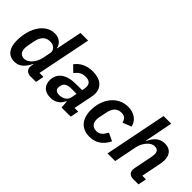

<svg xmlns="http://www.w3.org/2000/svg" viewBox="29 -1439 2150 2150"><g transform="rotate(45 1104.5 -364.0)"><path d="M518 0 537 -99H474L603 -740H482L420 -433H415C406 -493 353 -534 283 -534C138 -534 37 -377 37 -175C37 -64 85 12 182 12C262 12 310 -34 352 -119H357L354 -103C353 -97 350 -83 350 -72C350 -27 384 0 432 0ZM237 -89C188 -89 161 -124 161 -177C161 -193 164 -217 167 -232L181 -304C198 -389 240 -433 310 -433C374 -433 412 -391 401 -338L383 -249C374 -206 356 -167 330 -138C307 -111 276 -89 237 -89Z M755 12C825 12 879 -19 911 -89H916L923 0H1068L1087 -99H1029L1074 -324C1078 -343 1080 -361 1080 -374C1080 -471 1012 -534 886 -534C786 -534 716 -494 672 -434L743 -365C773 -405 807 -435 870 -435C928 -435 957 -409 957 -360C957 -351 956 -340 954 -330L948 -300H853C698 -300 612 -234 612 -121C612 -40 663 12 755 12ZM804 -79C765 -79 738 -97 738 -129C738 -134 738 -144 742 -163C751 -205 785 -227 847 -227H933L920 -157C909 -106 858 -79 804 -79Z M1374 12C1471 12 1545 -38 1590 -132L1497 -176C1465 -119 1437 -88 1385 -88C1323 -88 1294 -127 1294 -183C1294 -196 1296 -212 1299 -226L1317 -313C1332 -392 1373 -434 1438 -434C1492 -434 1512 -407 1526 -363L1628 -403C1613 -481 1542 -534 1445 -534C1287 -534 1174 -395 1174 -210C1174 -58 1259 12 1374 12Z M1650 0H1771L1826 -275C1834 -316 1855 -355 1881 -385C1905 -413 1934 -431 1969 -431C2013 -431 2030 -407 2030 -369C2030 -351 2028 -333 2024 -314L1981 -99C1979 -90 1978 -81 1978 -71C1978 -26 2008 0 2056 0H2140L2160 -99H2102L2147 -324C2152 -351 2156 -373 2156 -396C2156 -483 2111 -534 2028 -534C1948 -534 1897 -488 1858 -406H1853L1919 -740H1798Z"/></g></svg>

Font: Braiins Sans SemiBold
Style: Italic
Weight: 600
Italic angle: -11.31°
Designer: Mike Abbink, Paul van der Laan, Pieter van Rosmalen, Jiri Chlebus, Lubos Buracinsky
Foundry: Bold Monday, Sudetype
Version: Version 1.000;hotconv 1.0.109;makeotfexe 2.5.65596